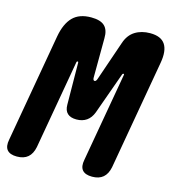

<svg xmlns="http://www.w3.org/2000/svg" viewBox="-142 -833 853 937"><g transform="rotate(15 284.5 -365.0)"><path d="M491 -60Q484 -25 463.5 -7.5Q443 10 408 10Q373 10 358.5 -7.5Q344 -25 351 -60L430 -510Q431 -513 429 -514Q429 -515 427 -515Q423 -515 421 -510L345 -298Q334 -269 313 -254.5Q292 -240 262 -240Q232 -240 216.5 -254.5Q201 -269 201 -298L199 -510Q199 -515 195 -515Q191 -515 190 -510L111 -60Q104 -25 83.5 -7.5Q63 10 28 10Q-7 10 -21.5 -7.5Q-36 -25 -29 -60L67 -608Q79 -674 111.5 -707Q144 -740 204 -740Q251 -740 272 -720Q293 -700 292 -658L291 -460Q291 -445 299 -444.5Q307 -444 312 -460L380 -658Q394 -700 426 -720Q458 -740 502 -740Q557 -740 578 -708Q599 -676 588 -614Z"/></g></svg>

Font: Maple Mono ExtraBold
Style: Italic
Weight: 800
Italic angle: -10°
Monospace: yes
Designer: subframe7536
Version: Version 7.200